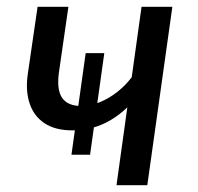

<svg xmlns="http://www.w3.org/2000/svg" viewBox="-20 -547 586 567"><path d="M233 -390H288L246 -90H191ZM398 -527H489L415 0H324L356 -230Q333 -208 307 -192.5Q281 -177 252.5 -169.5Q224 -162 194 -162Q143 -162 111.5 -183Q80 -204 67.5 -241.5Q55 -279 62 -328L91 -527H182L154 -333Q147 -282 163.5 -258Q180 -234 220 -234Q248 -234 275.5 -245.5Q303 -257 327 -276Q351 -295 369 -319Z"/></svg>

Font: Fira Sans Variable
Style: Italic
Weight: 397
Italic angle: -8°
Designer: Carrois Corporate & Edenspiekermann AG
Foundry: Carrois Corporate GbR & Edenspiekermann AG
Version: Version 4.202